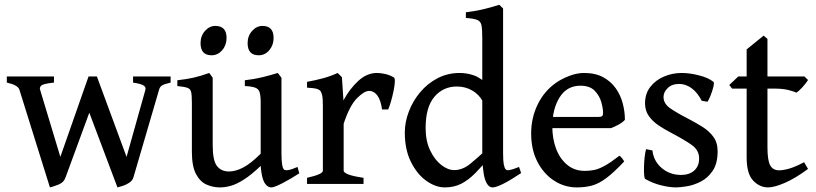

<svg xmlns="http://www.w3.org/2000/svg" viewBox="-20 -777 3446 811"><path d="M700.7 -428.2Q671.4 -421.4 663.1 -415.3Q654.8 -409.2 651.9 -397.9L543.9 -28.8Q540 -14.6 526.6 -5.6Q513.2 3.4 498.8 8.1Q484.4 12.7 476.1 14.6L347.2 -327.6L356.9 -454.1Q356.9 -454.1 370.1 -454.1Q383.3 -454.1 389.2 -454.1L514.6 -114.3L594.2 -397.9Q597.2 -409.2 586.4 -416Q575.7 -422.9 542 -428.2V-454.1H700.7ZM257.3 -28.8Q250 -6.3 226.8 2.7Q203.6 11.7 190.9 14.6L62 -397.9Q56.6 -417.5 8.8 -428.2V-454.1H208V-428.2Q162.1 -423.3 154.1 -415.3Q146 -407.2 149.4 -397.9L234.9 -114.3L354 -454.1Q360.8 -454.1 372.1 -454.1Q383.3 -454.1 383.3 -454.1L391.1 -393.1Z M1244.1 -44.9Q1208.5 -21.5 1173.3 -3.4Q1138.2 14.6 1126.5 14.6Q1108.9 14.6 1096.9 -5.6Q1085 -25.9 1081.1 -76.2Q1040.5 -37.6 1009.5 -18.1Q978.5 1.5 954.3 8.1Q930.2 14.6 909.2 14.6Q878.9 14.6 851.8 2.4Q824.7 -9.8 807.6 -42.5Q790.5 -75.2 790.5 -136.2V-343.8Q790.5 -374.5 787.4 -388.2Q784.2 -401.9 771.2 -406.2Q758.3 -410.6 729 -413.6V-438Q768.6 -442.4 798.6 -449.2Q828.6 -456.1 863.8 -468.8L878.4 -448.7V-164.6Q878.4 -98.6 896.5 -75.7Q914.6 -52.7 947.3 -52.7Q975.1 -52.7 1007.1 -69.3Q1039.1 -85.9 1081.1 -127.9V-343.8Q1081.1 -373 1076.7 -387.2Q1072.3 -401.4 1058.1 -406.7Q1043.9 -412.1 1014.2 -413.6V-438Q1053.7 -442.4 1088.6 -450.9Q1123.5 -459.5 1153.3 -468.8L1168.9 -448.7V-128.9Q1168.9 -69.3 1180.2 -60.5Q1185.5 -56.6 1198.7 -58.8Q1211.9 -61 1236.8 -71.8ZM937 -616.7Q937 -586.4 918.5 -564.9Q899.9 -543.5 873.5 -543.5Q827.1 -543.5 827.1 -594.7Q827.1 -625 845.7 -646.2Q864.3 -667.5 889.6 -667.5Q937 -667.5 937 -616.7ZM1135.7 -616.7Q1135.7 -586.4 1117.4 -564.9Q1099.1 -543.5 1072.8 -543.5Q1025.9 -543.5 1025.9 -594.7Q1025.9 -625 1044.7 -646.2Q1063.5 -667.5 1088.9 -667.5Q1135.7 -667.5 1135.7 -616.7Z M1644 -449.7Q1648.4 -446.8 1647.7 -430.7Q1647 -414.6 1642.3 -392.3Q1637.7 -370.1 1631.6 -348.9Q1625.5 -327.6 1619.6 -314.5H1593.8Q1588.4 -354 1574 -373.5Q1559.6 -393.1 1539.6 -393.1Q1518.6 -393.1 1487.8 -362.1Q1457 -331.1 1431.6 -254.4V-55.7Q1431.6 -48.3 1450.7 -40.5Q1469.7 -32.7 1515.6 -25.9V0H1276.9V-25.9Q1343.8 -41 1343.8 -55.7V-331.5Q1343.8 -363.8 1340.3 -376.5Q1336.9 -389.2 1332.5 -393.6Q1326.2 -399.9 1314.9 -402.6Q1303.7 -405.3 1276.9 -406.7V-431.2Q1315.4 -438.5 1345.9 -446.8Q1376.5 -455.1 1406.2 -468.8L1424.3 -450.7L1430.7 -353Q1457 -401.9 1493.4 -435.3Q1529.8 -468.8 1571.8 -468.8Q1588.4 -468.8 1607.4 -464.4Q1626.5 -460 1644 -449.7Z M2181.2 -45.9Q2090.3 14.6 2060.5 14.6Q2039.6 14.6 2028.3 -21Q2017.1 -56.6 2017.1 -137.7V-617.2Q2017.1 -653.3 2013.7 -670.2Q2010.3 -687 1995.8 -692.9Q1981.4 -698.7 1947.8 -701.2V-725.1Q1992.2 -730.5 2027.8 -739.5Q2063.5 -748.5 2088.9 -756.8L2105 -741.2V-131.3Q2105 -97.2 2107.9 -82.3Q2110.8 -67.4 2116.2 -61.5Q2120.6 -56.6 2132.3 -58.6Q2144 -60.5 2172.4 -71.8ZM2053.2 -119.6Q2018.1 -76.7 1988.5 -46.6Q1959 -16.6 1928.5 -1Q1897.9 14.6 1858.9 14.6Q1820.3 14.6 1781.2 -12.9Q1742.2 -40.5 1716.1 -92.5Q1689.9 -144.5 1689.9 -216.8Q1689.9 -261.2 1706.8 -305.7Q1723.6 -350.1 1754.6 -387.2Q1785.6 -424.3 1828.1 -446.5Q1870.6 -468.8 1922.4 -468.8Q1951.7 -468.8 1981.4 -458.7Q2011.2 -448.7 2049.3 -411.6Q2049.3 -382.3 2042.7 -369.1Q2036.1 -356 2020.5 -346.7Q2004.4 -377.4 1975.1 -394.5Q1945.8 -411.6 1909.7 -411.6Q1852.1 -411.6 1814.9 -368.2Q1777.8 -324.7 1777.8 -235.8Q1777.8 -181.6 1796.9 -141.8Q1815.9 -102.1 1843.8 -80.3Q1871.6 -58.6 1898.4 -58.6Q1934.1 -58.6 1966.8 -85.4Q1999.5 -112.3 2034.2 -145Q2040 -142.1 2045.7 -132.8Q2051.3 -123.5 2053.2 -119.6Z M2619.6 -271Q2610.8 -260.7 2593.8 -251.2Q2576.7 -241.7 2561 -235.8H2275.9L2276.9 -283.2H2508.8Q2520 -283.2 2523.7 -286.9Q2527.3 -290.5 2527.3 -300.8Q2527.3 -318.8 2519.8 -345.9Q2512.2 -373 2491.7 -394Q2471.2 -415 2431.6 -415Q2375 -415 2344 -366.2Q2313 -317.4 2313 -241.7Q2313 -190.9 2329.1 -148.4Q2345.2 -106 2376 -80.6Q2406.7 -55.2 2450.2 -55.2Q2470.7 -55.2 2490 -59.1Q2509.3 -63 2534.2 -76.7Q2559.1 -90.3 2596.2 -119.1Q2602.5 -115.7 2608.6 -107.4Q2614.7 -99.1 2616.7 -95.2Q2572.8 -48.3 2541 -24.7Q2509.3 -1 2480.5 6.8Q2451.7 14.6 2416.5 14.6Q2364.7 14.6 2320.8 -13.7Q2276.9 -42 2250.2 -93.3Q2223.6 -144.5 2223.6 -213.4Q2223.6 -279.3 2251.2 -335.9Q2278.8 -392.6 2329.1 -427.7Q2352.1 -443.8 2384.5 -456.3Q2417 -468.8 2446.8 -468.8Q2494.6 -468.8 2527.6 -450.9Q2560.5 -433.1 2581.1 -403.8Q2601.6 -374.5 2610.6 -339.6Q2619.6 -304.7 2619.6 -271Z M3011.2 -138.2Q3011.2 -86.4 2990.5 -55.7Q2969.7 -24.9 2939.7 -9.8Q2909.7 5.4 2880.6 10Q2851.6 14.6 2835 14.6Q2809.1 14.6 2773.7 6.1Q2738.3 -2.4 2705.6 -21Q2702.1 -22.9 2700.9 -37.4Q2699.7 -51.8 2700.2 -72.3Q2700.7 -92.8 2702.9 -113Q2705.1 -133.3 2709 -147L2735.8 -141.6Q2740.7 -96.7 2774.9 -67.4Q2809.1 -38.1 2856.9 -38.1Q2891.6 -38.1 2912.4 -56.6Q2933.1 -75.2 2933.1 -107.4Q2933.1 -142.1 2903.1 -163.8Q2873 -185.5 2813.5 -216.8Q2786.1 -231 2761.2 -247.8Q2736.3 -264.6 2720.5 -287.1Q2704.6 -309.6 2704.6 -340.8Q2704.6 -381.3 2726.8 -409.9Q2749 -438.5 2784.4 -453.6Q2819.8 -468.8 2859.4 -468.8Q2893.6 -468.8 2933.3 -458.5Q2973.1 -448.2 2993.7 -431.2Q2997.6 -427.7 2993.2 -409.9Q2988.8 -392.1 2981.2 -373Q2973.6 -354 2968.3 -347.2L2944.3 -351.1Q2924.8 -388.2 2900.1 -405.3Q2875.5 -422.4 2849.1 -422.4Q2817.9 -422.4 2800.3 -405Q2782.7 -387.7 2782.7 -367.7Q2782.7 -339.8 2809.3 -320.8Q2835.9 -301.8 2891.6 -272.9Q2919.9 -258.3 2947.5 -241Q2975.1 -223.6 2993.2 -199.2Q3011.2 -174.8 3011.2 -138.2Z M3393.1 -63.5Q3339.8 -23.9 3295.2 -4.6Q3250.5 14.6 3224.6 14.6Q3188.5 14.6 3161.1 -14.4Q3133.8 -43.5 3133.8 -111.8V-402.8H3072.3L3060.5 -418L3098.6 -454.1H3133.8V-568.4L3205.6 -626.5L3221.7 -612.8V-454.1H3377.9L3393.1 -439Q3383.8 -424.3 3368.7 -407.7Q3353.5 -391.1 3343.8 -385.7Q3332 -391.6 3308.3 -397.2Q3284.7 -402.8 3249.5 -402.8H3221.7V-154.8Q3221.7 -99.1 3233.4 -78.4Q3245.1 -57.6 3270.5 -57.6Q3288.1 -57.6 3312.7 -64.5Q3337.4 -71.3 3376.5 -91.8Z"/></svg>

Font: Gentium Book Plus
Style: Regular
Weight: 400
Designer: Victor Gaultney, Annie Olsen, Iska Routamaa, Becca Hirsbrunner
Foundry: SIL International
Version: Version 6.101